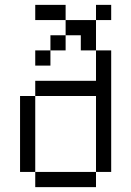

<svg xmlns="http://www.w3.org/2000/svg" viewBox="-20 -770 540 790"><path d="M437.5 -687.5V-750H375V-687.5H250V-625H187.5V-562.5H125V-500H187.5V-562.5H250V-625H312.5V-562.5H375Q375 -562.5 375 -437.5H125V-375H62.5V-62.5H125V0H375V-62.5H125V-375H375V-62.5H437.5Q437.5 -62.5 437.5 -562.5H375Q375 -562.5 375 -687.5ZM250 -687.5V-750H125V-687.5Z"/></svg>

Font: BFUnifontExMono
Style: Regular
Weight: 500
Version: Version 15.0.06